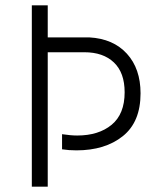

<svg xmlns="http://www.w3.org/2000/svg" viewBox="-20 -704 598 724"><path d="M160 -684V-563H317Q407 -558 458.5 -501.5Q510 -445 510 -352Q510 -244 443 -190.5Q376 -137 268 -137Q240 -137 214 -141V-198Q247 -193 271 -193Q352 -193 401 -233.5Q450 -274 450 -356Q450 -430 409.5 -468.5Q369 -507 298 -507H160V0H100V-684Z"/></svg>

Font: Bellota Text
Style: Regular
Weight: 400
Designer: Kemie Guaida
Foundry: Kemie Guaida
Version: Version 4.001